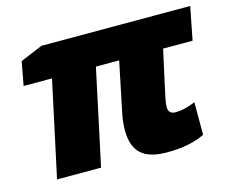

<svg xmlns="http://www.w3.org/2000/svg" viewBox="-84 -671 961 798"><g transform="rotate(-15 396.5 -271.5)"><path d="M706.1 -22Q641.6 9.8 543.9 9.8Q466.8 9.8 431.9 -22.7Q397 -55.2 397 -123Q397 -165 407.2 -208L449.2 -411.1H349.1L261.2 0H71.8L160.2 -411.1H38.1L57.1 -513.2L152.8 -553.2H793L765.1 -411.1H638.2L596.2 -219.2Q589.8 -189.9 589.8 -171.9Q589.8 -142.1 621.1 -142.1Q657.2 -142.1 706.1 -162.1Z"/></g></svg>

Font: Open Sans Extrabold
Style: Italic
Weight: 800
Italic angle: -12°
Foundry: Ascender Corporation
Version: Version 1.10